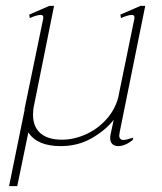

<svg xmlns="http://www.w3.org/2000/svg" viewBox="-20 -490 553 657"><path d="M388 -27Q388 -11 403 -11Q410 -11 436 -19L434 -11Q422 -1 409 4.5Q396 10 385 10Q372 10 364.5 3Q357 -4 357 -18Q357 -24 358 -28L369 -80Q342 -45 294.5 -17.5Q247 10 188 10Q107 10 77 -37L39 147H11L64 -113Q64 -119 65 -122L128 -427V-431Q128 -439 119 -439Q112 -439 101 -435.5Q90 -432 82 -428L80 -440L149 -470H165L97 -132Q93 -116 93 -98Q93 -56 118.5 -34Q144 -12 192 -12Q232 -12 272 -29.5Q312 -47 342 -79.5Q372 -112 384 -154L440 -427V-431Q440 -439 431 -439Q424 -439 413 -435.5Q402 -432 394 -428L392 -440L461 -470H477L390 -40Q388 -30 388 -27Z"/></svg>

Font: Taviraj Thin
Style: Italic
Weight: 250
Italic angle: -12°
Designer: Katatrad Team
Foundry: CadsonDemak
Version: Version 1.001